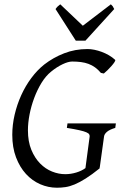

<svg xmlns="http://www.w3.org/2000/svg" viewBox="-20 -858 564 893"><path d="M516.1 -263.2Q489.7 -255.4 477.5 -244.9Q465.3 -234.4 463.9 -223.1L443.8 -78.1Q443.8 -78.1 443.6 -77.9Q443.4 -77.6 442.4 -77.1Q442.9 -76.2 443.8 -75.2Q406.7 -45.4 378.4 -27.6Q350.1 -9.8 327.1 -0.2Q304.2 9.3 284.4 12.2Q264.6 15.1 245.1 15.1Q204.6 15.1 167 -1.2Q129.4 -17.6 100.6 -49.1Q71.8 -80.6 54.4 -126.5Q37.1 -172.4 37.1 -231Q37.1 -277.3 48.1 -324.5Q59.1 -371.6 78.6 -414.8Q98.1 -458 125.5 -494.9Q152.8 -531.7 186 -558.1Q227.5 -590.3 278.3 -610.1Q329.1 -629.9 387.2 -629.9Q401.9 -629.9 418.9 -626.5Q436 -623 453.1 -616.7Q470.2 -610.4 486.3 -601.1Q502.4 -591.8 515.1 -580.1Q518.1 -577.6 512.7 -569.3Q507.3 -561 498.5 -551Q489.7 -541 479.7 -531.2Q469.7 -521.5 462.9 -516.1L449.2 -519Q436.5 -534.2 422.4 -544.4Q408.2 -554.7 391.8 -560.8Q375.5 -566.9 356.7 -569.3Q337.9 -571.8 315.9 -571.8Q297.4 -571.8 270.8 -559.1Q244.1 -546.4 217.8 -524.9Q192.9 -504.9 173.1 -472.7Q153.3 -440.4 139.2 -402.6Q125 -364.7 117.4 -325.4Q109.9 -286.1 109.9 -252Q109.9 -199.7 125.7 -161.4Q141.6 -123 166.5 -97.7Q191.4 -72.3 222.2 -60.1Q252.9 -47.9 283.2 -47.9Q309.6 -47.9 335 -55.7Q360.4 -63.5 377.4 -76.2L397 -223.1Q397.5 -228 395 -232.9Q392.6 -237.8 381.6 -242.7Q370.6 -247.6 349.1 -252.4Q327.6 -257.3 291 -263.2L293.9 -284.2H519ZM377.4 -668.9H332.5L238.3 -815.9Q245.1 -825.2 249 -828.6Q252.9 -832 260.3 -837.9L365.2 -738.3L495.6 -837.9Q501.5 -832.5 504.2 -828.9Q506.8 -825.2 511.2 -815.9Z"/></svg>

Font: Gentium
Style: Italic
Weight: 400
Italic angle: -7°
Designer: J. Victor Gaultney
Version: Version 1.02; 2005; OFL release